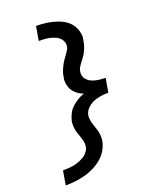

<svg xmlns="http://www.w3.org/2000/svg" viewBox="-176 -932 952 1183"><g transform="rotate(-20 300.0 -340.0)"><path d="M45 153 61 60Q71 60 81 59.5Q91 59 101 58.5Q111 58 121.5 56.5Q132 55 141.5 52.5Q151 50 161.5 46.5Q172 43 181.5 38.5Q191 34 200.5 28.5Q210 23 218 15Q226 7 233 -3.5Q240 -14 241 -21L243 -29Q244 -38 244 -46.5Q244 -55 242 -63.5Q240 -72 237.5 -80.5Q235 -89 233 -96.5Q231 -104 228 -112Q225 -120 222 -128.5Q219 -137 217.5 -145Q216 -153 215 -161.5Q214 -170 213.5 -180.5Q213 -191 214 -197L215 -204Q218 -218 223.5 -232.5Q229 -247 236.5 -260.5Q244 -274 255 -285Q266 -296 278.5 -305.5Q291 -315 307 -324Q323 -333 332 -336L344 -340Q331 -345 319.5 -351.5Q308 -358 297.5 -367Q287 -376 279 -386.5Q271 -397 266.5 -409.5Q262 -422 259.5 -438.5Q257 -455 259 -465L261 -476Q262 -485 264 -494Q266 -503 269 -511.5Q272 -520 276 -529Q280 -538 284 -546.5Q288 -555 293 -563Q298 -571 303.5 -579Q309 -587 314.5 -594.5Q320 -602 325.5 -610Q331 -618 337 -627.5Q343 -637 344 -643L345 -651Q347 -661 345 -670.5Q343 -680 338.5 -688.5Q334 -697 327.5 -703.5Q321 -710 313.5 -715Q306 -720 297 -723.5Q288 -727 279 -730Q270 -733 260.5 -735Q251 -737 241.5 -738Q232 -739 220 -739.5Q208 -740 202 -740H193L209 -833Q226 -833 243.5 -832Q261 -831 278 -828.5Q295 -826 311.5 -822Q328 -818 344 -812.5Q360 -807 375 -799.5Q390 -792 403 -782Q416 -772 426 -759.5Q436 -747 443 -732Q450 -717 454 -697.5Q458 -678 456 -666L453 -651Q452 -642 450 -633Q448 -624 445 -615Q442 -606 438.5 -597.5Q435 -589 431 -580.5Q427 -572 422 -564Q417 -556 411 -548Q405 -540 399 -532.5Q393 -525 387.5 -517Q382 -509 376.5 -499.5Q371 -490 370 -484L369 -476Q367 -467 368 -458Q369 -449 372 -440.5Q375 -432 380.5 -425.5Q386 -419 392.5 -413.5Q399 -408 407 -404Q415 -400 423.5 -397Q432 -394 440.5 -392Q449 -390 458 -389Q467 -388 478 -387Q489 -386 495 -386H503L487 -294Q478 -294 468.5 -293.5Q459 -293 449.5 -292Q440 -291 430.5 -289.5Q421 -288 412.5 -285.5Q404 -283 394 -279.5Q384 -276 375.5 -271Q367 -266 359 -260Q351 -254 344 -246.5Q337 -239 331.5 -228.5Q326 -218 325 -212L323 -204Q322 -195 322.5 -186.5Q323 -178 324.5 -169.5Q326 -161 328.5 -153Q331 -145 333.5 -137Q336 -129 338.5 -121Q341 -113 344 -105Q347 -97 348.5 -88.5Q350 -80 351 -71.5Q352 -63 352.5 -53Q353 -43 352 -37L351 -29Q348 -12 341 5.5Q334 23 323.5 39Q313 55 299 68.5Q285 82 269.5 93Q254 104 237 112.5Q220 121 203 127.5Q186 134 168 138.5Q150 143 132 146Q114 149 92.5 151Q71 153 60 153Z"/></g></svg>

Font: Iosevka Aile Semibold
Style: Italic
Weight: 600
Italic angle: -9°
Designer: Belleve Invis
Foundry: Belleve Invis
Version: Version 31.1.0; ttfautohint (v1.8.4)